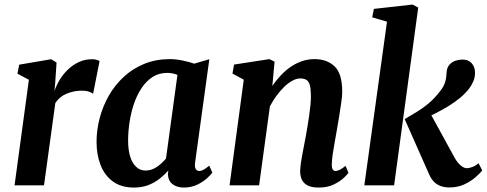

<svg xmlns="http://www.w3.org/2000/svg" viewBox="-20 -834 2190 864"><path d="M45.5 0 110 -475 58.5 -502.5 66.5 -543 210.5 -567.5 234.5 -552.5 228.5 -462 225 -424Q233.5 -450 249.2 -475.8Q265 -501.5 287 -522.2Q309 -543 336 -555.2Q363 -567.5 394.5 -567.5Q406 -567.5 415 -564.8Q424 -562 428 -559L399 -412Q395 -416 381.8 -421Q368.5 -426 346.5 -426Q330 -426 312.8 -422.5Q295.5 -419 279.8 -412.5Q264 -406 251 -395.2Q238 -384.5 229 -370.5L178 0Z M858 -103Q855 -82 861 -73.2Q867 -64.5 877 -64.5Q885 -64.5 895.2 -69.8Q905.5 -75 921.5 -88.5L935.5 -57.5Q930.5 -49.5 913.2 -33.2Q896 -17 868.8 -3.5Q841.5 10 807 10Q777 10 757 -4.8Q737 -19.5 735.5 -50.5L737.5 -66.5Q721 -48 698.8 -30.2Q676.5 -12.5 647.8 -1.2Q619 10 583 10Q525 10 487.5 -17.8Q450 -45.5 432.2 -92.2Q414.5 -139 414.5 -195.5Q414.5 -249.5 428.8 -303.2Q443 -357 470.2 -404.5Q497.5 -452 537.8 -489Q578 -526 630 -547Q682 -568 745 -568Q771.5 -568 802.2 -561.5Q833 -555 854 -547.5L922 -567.5ZM778.5 -497Q768 -501.5 756.2 -503.8Q744.5 -506 732.5 -506Q695.5 -506 667 -487.8Q638.5 -469.5 617.5 -438.2Q596.5 -407 583 -367.5Q569.5 -328 563 -285Q556.5 -242 556.5 -201Q556.5 -158.5 566.2 -128.2Q576 -98 593.8 -82.2Q611.5 -66.5 635 -66.5Q649.5 -66.5 662.8 -71.2Q676 -76 687.5 -84Q699 -92 709 -101.5Q719 -111 727 -120.5Z M1205.5 -447.5Q1223.5 -473.5 1244.2 -495.5Q1265 -517.5 1289 -533.8Q1313 -550 1339.8 -559Q1366.5 -568 1395.5 -568Q1451 -568 1485.5 -535.5Q1520 -503 1520 -421Q1520 -404 1515.8 -373Q1511.5 -342 1505.8 -308Q1500 -274 1495.5 -247Q1491.5 -222 1486.2 -194.2Q1481 -166.5 1477.2 -140.2Q1473.5 -114 1473 -94Q1473 -76.5 1478 -70.5Q1483 -64.5 1489.5 -64.5Q1498.5 -64.5 1508.8 -69.8Q1519 -75 1535 -87.5L1548 -56.5Q1544 -49.5 1527 -33.5Q1510 -17.5 1482 -3.8Q1454 10 1415 10Q1380 10 1361.8 -0.8Q1343.5 -11.5 1337 -28.8Q1330.5 -46 1330.5 -65Q1331 -78 1333.2 -95.5Q1335.5 -113 1339.5 -133.8Q1343.5 -154.5 1347.5 -176Q1351.5 -197.5 1355.5 -218Q1359 -238.5 1363.2 -262.2Q1367.5 -286 1371 -311.5Q1374.5 -337 1377 -361.5Q1379.5 -386 1379 -407.5Q1378.5 -437 1373.8 -452.8Q1369 -468.5 1358.5 -474.8Q1348 -481 1331 -481Q1314.5 -481 1296 -471Q1277.5 -461 1259.5 -443.8Q1241.5 -426.5 1224.8 -403.8Q1208 -381 1194.5 -355.5L1146 0H1013L1077 -475.5L1026 -503L1033.5 -543.5L1192.5 -568L1215.5 -556.5Z M1619.5 0 1721.5 -736.5 1655 -756 1662.5 -794 1836.5 -813.5 1862 -800 1753.5 0ZM2003.5 9.5Q1979 9.5 1961.2 2.5Q1943.5 -4.5 1931.8 -17.2Q1920 -30 1912 -47.5L1801 -298Q1828.5 -314.5 1855 -330.2Q1881.5 -346 1908.5 -368.5Q1935.5 -391 1963 -427Q1977.5 -445.5 1983.2 -465.2Q1989 -485 1989.5 -506Q1990.5 -529 2002 -542.2Q2013.5 -555.5 2030 -560.8Q2046.5 -566 2061 -566Q2088 -566 2102.5 -549.5Q2117 -533 2117.5 -509.5Q2118 -487 2110.2 -468.8Q2102.5 -450.5 2091.5 -436Q2074 -413 2048.5 -392.2Q2023 -371.5 1994.2 -354.2Q1965.5 -337 1938.5 -323.5Q1911.5 -310 1890.5 -300.5L1904 -346.5L2027 -122Q2039.5 -100.5 2054 -88.8Q2068.5 -77 2081 -77Q2090 -77 2104.8 -82.2Q2119.5 -87.5 2133.5 -99.5L2150 -67Q2141 -55 2120.2 -36.8Q2099.5 -18.5 2069.8 -4.5Q2040 9.5 2003.5 9.5Z"/></svg>

Font: Merriweather
Style: Bold Italic
Weight: 700
Italic angle: -7.8°
Version: Version 2.101